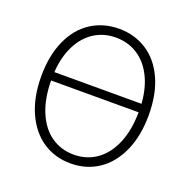

<svg xmlns="http://www.w3.org/2000/svg" viewBox="-132 -864 992 1004"><g transform="rotate(20 364.0 -361.5)"><path d="M65 -364Q65 -479 103 -563.5Q141 -648 209 -692Q277 -736 364 -736Q451 -736 519 -692Q587 -648 625 -564Q663 -480 663 -364Q663 -248 624.5 -162.5Q586 -77 518.5 -32Q451 13 364 13Q277 13 209.5 -32Q142 -77 103.5 -162.5Q65 -248 65 -364ZM608 -360H121Q122 -258 153 -185Q184 -112 238.5 -74Q293 -36 364 -36Q435 -36 489.5 -74Q544 -112 575.5 -185Q607 -258 608 -360ZM607 -407Q601 -493 569 -556.5Q537 -620 484 -653.5Q431 -687 364 -687Q297 -687 244.5 -653.5Q192 -620 160 -557Q128 -494 122 -407Z"/></g></svg>

Font: Nebula Sans Light
Style: Regular
Weight: 300
Designer: Paul D. Hunt for Adobe (as Source Sans)
Foundry: Nebula Entertainment & Broadcasting LLC
Version: Version 1.010